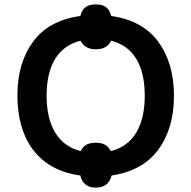

<svg xmlns="http://www.w3.org/2000/svg" viewBox="-20 -793 870 873"><path d="M416 60.1C454.1 60.1 478 41.5 487.8 4.9C582 -9.3 652.8 -48.3 700.2 -113.3C747.6 -177.7 771 -259.3 771 -357.9C771 -456.5 747.1 -538.1 699.7 -603C651.9 -668 580.6 -707 485.8 -720.2C475.6 -761.2 450.7 -772.9 416 -772.9C380.4 -772.9 355.5 -761.2 345.2 -720.2C249 -707 177.7 -668 130.4 -603.5C83 -539.1 59.1 -457.5 59.1 -358.9C59.1 -161.1 152.8 -20.5 345.2 4.9C353.5 41.5 377.4 60.1 416 60.1ZM347.2 -106C243.2 -131.3 191.9 -223.1 191.9 -357.9C191.9 -492.7 242.2 -582.5 346.2 -607.9C358.9 -582 382.3 -568.8 416 -568.8C447.8 -568.8 473.1 -581.1 484.9 -607.9C588.9 -582.5 638.2 -492.7 638.2 -357.9C638.2 -223.1 587.9 -131.3 483.9 -106C469.7 -133.8 446.8 -144 416 -144C384.3 -144 360.4 -135.3 347.2 -106Z"/></svg>

Font: Noto Reveo Sans
Style: Regular
Weight: 600
Designer: Monotype Design Team
Foundry: Monotype Imaging Inc.
Version: Version 2.007